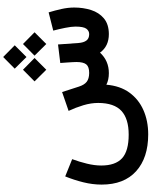

<svg xmlns="http://www.w3.org/2000/svg" viewBox="111 -834 976 1239"><g transform="rotate(-90 599.5 -214.0)"><path d="M776.4 -607.4 851.6 -682.1 927.2 -607.4 851.6 -531.7ZM860.4 -479.5 935.5 -554.2 1011.2 -479.5 935.5 -403.8ZM694.3 -479.5 769.5 -554.2 845.2 -479.5 769.5 -403.8ZM747.6 0Q704.1 0 672.9 -16.1Q665.5 72.3 622.1 132.3Q578.6 192.4 508.8 223.1Q439 253.9 352.1 253.9Q201.2 253.9 114.7 176Q28.3 98.1 28.3 -46.9Q28.3 -105 43.2 -165Q58.1 -225.1 81.1 -281.7L192.4 -236.8Q175.3 -190.4 163.3 -141.1Q151.4 -91.8 151.4 -49.3Q151.4 42 198 85Q244.6 127.9 350.6 127.9Q453.1 127.9 503.9 81.1Q554.7 34.2 555.2 -68.4Q555.2 -115.7 540.3 -165Q525.4 -214.4 503.9 -259.8L625.5 -301.8L660.6 -193.4Q671.9 -158.2 691.9 -142.8Q711.9 -127.4 748.5 -127Q788.6 -127 804 -145.8Q819.3 -164.6 819.3 -209.5Q819.3 -216.3 818.4 -234.1Q817.4 -252 815.9 -273.7Q814.5 -295.4 813 -313.5L932.6 -328.1L941.9 -197.3Q944.3 -163.1 957.8 -145Q971.2 -127 999.5 -127Q1020.5 -127 1034.2 -145.3Q1047.9 -163.6 1047.9 -215.8Q1047.9 -241.7 1039.8 -282Q1031.7 -322.3 1022 -358.9L1139.6 -388.7Q1151.9 -348.6 1161.4 -306.2Q1170.9 -263.7 1170.9 -223.1Q1170.9 -165.5 1154.8 -114.7Q1138.7 -64 1101.1 -32.2Q1063.5 -0.5 1000 0Q920.9 0 879.9 -57.1Q827.1 0 747.6 0Z"/></g></svg>

Font: Vazir WOL
Style: Bold-WOL
Weight: 700
Designer: Saber Rastikerdar
Foundry: Saber Rastikerdar
Version: Version 30.0.0